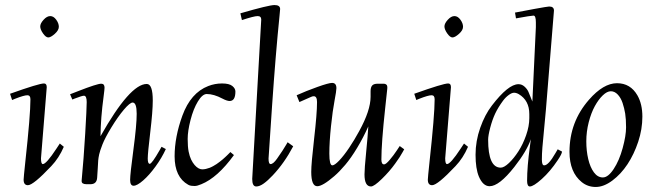

<svg xmlns="http://www.w3.org/2000/svg" viewBox="-20 -732 2596 764"><path d="M166 -385 143.1 -102.1Q143.1 -79.1 150.4 -79.1Q164.3 -79.1 204.6 -140.6L218 -160.9L233.9 -147.9Q214.8 -103.3 184.1 -71Q112.5 4.9 91.1 4.9Q74 4.9 74 -17.1Q74 -24.9 80.6 -86.7Q101.1 -274.2 101.1 -336.9Q101.1 -353 89.1 -353Q75.7 -353 39.8 -338.9L28.1 -334L20 -358.9Q135 -399.9 155 -399.9Q166 -399.9 166 -385ZM172.1 -583Q162.4 -583 151.2 -599Q140.1 -615 140.1 -626.8Q140.1 -638.7 153.4 -653.3Q166.7 -668 179.9 -668Q193.1 -668 203.6 -653.7Q214.1 -639.4 214.1 -625.5Q214.1 -611.6 198 -597.3Q181.9 -583 172.1 -583Z M314 -351.1Q306.6 -351.1 277.3 -339.8L267.8 -335.9L258.8 -356.9Q263.2 -358.4 291.5 -369.6Q366.5 -398.9 382.8 -398.9Q396 -398.9 396 -383.1Q396 -377 392.3 -348.4Q380.6 -261.7 379.9 -189.9Q497.1 -397.9 564 -397.9Q587.9 -397.9 587.9 -332Q587.9 -289.3 577.9 -205.8Q567.9 -122.3 567.9 -101.2Q567.9 -80.1 575.9 -80.1Q584.2 -80.1 615 -134Q619.9 -142.8 622.8 -147.9L639.9 -138.9Q623.8 -103.8 599 -69.6Q574.2 -35.4 549.9 -14.2Q525.6 7.1 511.7 7.1Q497.8 7.1 497.8 -16Q497.8 -39.1 510.9 -136.7Q523.9 -234.4 523.9 -279.2Q523.9 -324 507.8 -324Q497.1 -324 473 -295.7Q449 -267.3 423.3 -225.2Q397.7 -183.1 387.7 -157.3Q377.7 -131.6 374.6 -117.6Q371.6 -103.5 370.8 -93.6Q370.1 -83.7 368.9 -60.8Q367.7 -37.8 366.5 -23.7Q364.3 1 339.8 1H324Q314.7 1 309.4 -2.3Q304.2 -5.6 304.9 -13.9Q313 -99.1 319 -199.7Q325 -300.3 325 -325.7Q325 -351.1 314 -351.1Z M916.7 -367.9Q916.7 -330.1 893.8 -330.1Q883.3 -330.1 865.2 -339.6Q830.8 -357.9 802.7 -357.9Q785.4 -357.9 767.5 -328.4Q749.5 -298.8 738.2 -254.8Q726.8 -210.7 726.8 -179.2Q726.8 -147.7 730.6 -128.8Q734.4 -109.9 740.5 -97.2Q746.6 -84.5 754.4 -75.4Q762.2 -66.4 769.9 -62.3Q777.6 -58.1 784.7 -58.1Q791.7 -58.1 799.3 -59.8Q806.9 -61.5 813.7 -64.1Q820.6 -66.7 828.1 -70.9Q835.7 -75.2 841.7 -79.1Q847.7 -83 854.6 -88.5Q861.6 -94 866.3 -97.9Q871.1 -101.8 876.8 -107.3Q882.6 -112.8 885.4 -115.5Q888.2 -118.2 892.3 -122.4Q896.5 -126.7 896.7 -127L910.9 -115Q845.7 -25.1 781.2 1Q764.4 8.1 754.9 8.1Q745.4 8.1 741.3 7.3Q737.3 6.6 734.6 5.7Q731.9 4.9 729 3.2Q674.8 -27.1 674.8 -110.1Q674.8 -187 705.8 -272Q738.8 -362.5 808.6 -389.6Q835 -399.9 863.5 -399.9Q892.1 -399.9 904.4 -389.9Q916.7 -379.9 916.7 -367.9Z M1019.5 -654.1Q1019.5 -668 1005.2 -668Q991 -668 942.6 -652.1L936.5 -679Q1049.8 -711.9 1072.3 -711.9Q1094.7 -711.9 1094.7 -696Q1094.7 -693.4 1092.3 -669.4Q1076.7 -515.9 1062.6 -310.7Q1048.6 -105.5 1048.6 -101.1Q1048.6 -79.1 1056.6 -79.1Q1067.4 -79.1 1082.5 -100.8Q1107.2 -135.7 1119.4 -157.2L1124.5 -166L1146.7 -149.9Q1111.6 -83.3 1065.2 -34.2Q1045.7 -13.4 1029.3 -1.7Q1012.9 10 999.5 10Q983.6 10 983.6 -20Z M1242.4 9Q1218.5 9 1218.5 -48.1Q1218.5 -81.1 1230 -180.7Q1241.5 -280.3 1241.5 -325.9Q1241.5 -349.1 1228.5 -349.1Q1222.9 -349.1 1216.6 -345.9L1171.4 -325.9L1160.4 -353Q1197.8 -369.9 1242.9 -386Q1288.1 -402.1 1301.5 -402.1Q1318.6 -402.1 1318.6 -381.1Q1318.6 -370.4 1311.2 -331.5Q1303.7 -292.7 1297.1 -230Q1290.5 -167.2 1290.5 -120.6Q1290.5 -74 1302.5 -74Q1311.3 -74 1329.7 -93.1Q1348.1 -112.3 1369.1 -143.6Q1390.1 -174.8 1409.4 -210.4Q1454.6 -292.7 1454.6 -346.9V-368.9Q1454.6 -384.3 1460.8 -391.6Q1467 -398.9 1483.4 -398.9H1507.6Q1513.4 -398.9 1517.8 -395Q1522.2 -391.1 1521 -378.8Q1519.8 -366.5 1512.7 -301.5Q1497.6 -162.6 1497.6 -96.9Q1497.6 -77.9 1508.5 -77.9Q1515.6 -77.9 1531.1 -96.2Q1546.6 -114.5 1558.6 -132.8L1570.6 -150.9L1588.4 -137.9Q1587.6 -137 1582.2 -126.8Q1576.7 -116.7 1570.2 -106.7Q1563.7 -96.7 1553 -81.8Q1530.3 -50 1499.4 -20Q1468.5 10 1456.3 10Q1430.4 10 1430.4 -38.1Q1430.4 -60.3 1436.9 -125.6Q1443.4 -190.9 1445.6 -229Q1425.5 -184.1 1401.2 -143.8Q1377 -103.5 1353.9 -76.2Q1330.8 -48.8 1309.8 -30.8Q1263.7 9 1242.4 9Z M1774.4 -385 1751.5 -102.1Q1751.5 -79.1 1758.8 -79.1Q1772.7 -79.1 1813 -140.6L1826.4 -160.9L1842.3 -147.9Q1823.2 -103.3 1792.5 -71Q1720.9 4.9 1699.5 4.9Q1682.4 4.9 1682.4 -17.1Q1682.4 -24.9 1689 -86.7Q1709.5 -274.2 1709.5 -336.9Q1709.5 -353 1697.5 -353Q1684.1 -353 1648.2 -338.9L1636.5 -334L1628.4 -358.9Q1743.4 -399.9 1763.4 -399.9Q1774.4 -399.9 1774.4 -385ZM1780.5 -583Q1770.8 -583 1759.6 -599Q1748.5 -615 1748.5 -626.8Q1748.5 -638.7 1761.8 -653.3Q1775.1 -668 1788.3 -668Q1801.5 -668 1812 -653.7Q1822.5 -639.4 1822.5 -625.5Q1822.5 -611.6 1806.4 -597.3Q1790.3 -583 1780.5 -583Z M2145.3 -74Q2162.4 -74 2189.9 -122.1L2199.2 -137.9L2216.3 -128.9Q2216.3 -119.9 2199.2 -94.5Q2169.4 -49.8 2136.1 -19.9Q2102.8 10 2088.4 10Q2077.4 10 2077.4 -12.9Q2077.4 -68.4 2088.6 -149.7L2092.3 -178Q2076.4 -131.1 2026.6 -67.6Q1966.3 9 1928.2 9Q1901.9 9 1885.5 -29.5Q1872.3 -61.3 1872.3 -116.1Q1872.3 -170.9 1890.9 -223.4Q1909.4 -275.9 1937.3 -312Q2002.4 -397 2043.2 -397Q2056.4 -397 2066.9 -387.6Q2077.4 -378.2 2082.4 -367.3Q2087.4 -356.4 2092.2 -343.4Q2096.9 -330.3 2098.4 -327.9L2112.3 -624V-643.1Q2112.3 -669.9 2102.9 -669.9Q2093.5 -669.9 2033.2 -658.9L2029.3 -681.9Q2053.5 -687 2106.6 -696.5Q2159.7 -706.1 2165.3 -706.1Q2184.3 -706.1 2184.3 -689.9L2152.3 -295.9Q2149.4 -262.2 2144.9 -216.6Q2140.4 -170.9 2138.3 -145.4Q2136.2 -119.9 2136.2 -96.9Q2136.2 -74 2145.3 -74ZM1922.4 -176Q1922.4 -64.9 1972.4 -64.9Q1985.8 -64.9 2005.4 -83.5Q2024.9 -102.1 2042.8 -129.8Q2060.8 -157.5 2073.5 -193.8Q2086.2 -230.2 2086.2 -262V-278.1Q2086.2 -332.5 2044.2 -357.4Q2034.4 -363 2025.5 -363Q2016.6 -363 2004.3 -354Q1991.9 -345 1981.7 -331.3Q1961.9 -304.4 1950.4 -280Q1939 -255.6 1930.7 -224Q1922.4 -192.4 1922.4 -176Z M2246.1 -127.9Q2246.1 -246.8 2323.7 -335.2Q2381.1 -400.9 2435.1 -400.9Q2488.5 -400.9 2516.4 -352.5Q2536.1 -318.1 2536.1 -267.9Q2536.1 -217.8 2519.5 -167.8Q2502.9 -117.9 2476.9 -78.5Q2450.9 -39.1 2416.6 -13.5Q2382.3 12 2350.6 12Q2318.8 12 2294.9 -7.3Q2246.1 -46.6 2246.1 -127.9ZM2346.8 -309.4Q2332.3 -283 2322.6 -245.5Q2313 -208 2313 -169.8Q2313 -131.6 2320.7 -99Q2328.4 -66.4 2343.3 -46.1Q2358.2 -25.9 2378.9 -25.9Q2399.7 -25.9 2421.9 -59.4Q2444.1 -93 2457.6 -142.5Q2471.2 -191.9 2471.2 -225.2Q2471.2 -258.5 2467.7 -280.3Q2464.1 -302 2457.3 -322.4Q2450.4 -342.8 2438.1 -355.8Q2425.8 -368.9 2410.6 -368.9Q2395.5 -368.9 2378.4 -352.4Q2361.3 -335.9 2346.8 -309.4Z"/></svg>

Font: Linden Hill
Style: Italic
Weight: 400
Italic angle: -5.60001°
Version: Version 1.201